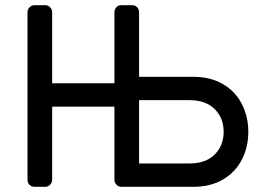

<svg xmlns="http://www.w3.org/2000/svg" viewBox="-20 -720 1011 740"><path d="M490 -700Q501 -700 508.5 -692Q516 -684 516 -673V-424H725Q791 -424 839 -396Q887 -368 912 -319.5Q937 -271 937 -212Q937 -153 912 -104.5Q887 -56 839 -28Q791 0 725 0H448Q437 0 429 -8Q421 -16 421 -27V-309H181V-27Q181 -16 173 -8Q165 0 154 0H113Q102 0 94 -7.5Q86 -15 86 -27V-673Q86 -684 94 -692Q102 -700 113 -700H154Q165 -700 173 -692Q181 -684 181 -673V-399H421V-673Q421 -684 428.5 -692Q436 -700 447 -700ZM516 -334V-90H710Q773 -90 807.5 -124.5Q842 -159 842 -212Q842 -265 807.5 -299.5Q773 -334 710 -334Z"/></svg>

Font: Rubik
Style: Regular
Weight: 400
Designer: Hubert & Fischer
Foundry: Hubert & Fischer
Version: Version 1.100